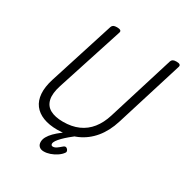

<svg xmlns="http://www.w3.org/2000/svg" viewBox="-271 -1223 1600 1673"><g transform="rotate(30 529.5 -386.5)"><path d="M415 19Q332 19 272 -4.5Q212 -28 178 -73Q144 -118 139 -184Q134 -250 161 -336L369 -988Q374 -1002 385.5 -1008.5Q397 -1015 421 -1015Q444 -1015 455 -1008Q466 -1001 461 -985L247 -324Q218 -235 231 -177.5Q244 -120 293.5 -93Q343 -66 423 -66Q511 -66 577.5 -95.5Q644 -125 690 -182.5Q736 -240 762 -324L968 -988Q973 -1002 984.5 -1008.5Q996 -1015 1019 -1015Q1067 -1015 1058 -985L849 -313Q815 -204 753.5 -130Q692 -56 607 -18.5Q522 19 415 19ZM407 242Q377 242 360 226Q343 210 343 182Q343 156 357.5 130Q372 104 398 77.5Q424 51 460 24Q496 -3 539 -34L601 -33V-27Q566 0 535.5 25.5Q505 51 483 73.5Q461 96 448.5 114.5Q436 133 436 147Q436 156 441 161Q446 166 455 166Q473 166 491 153.5Q509 141 534 119Q540 113 550.5 111.5Q561 110 572 121Q579 129 581.5 138.5Q584 148 577 157Q560 181 530.5 200.5Q501 220 469 231Q437 242 407 242Z"/></g></svg>

Font: Playwrite AU VIC
Style: Regular
Weight: 400
Designer: Veronika Burian, José Scaglione
Foundry: TypeTogether
Version: Version 1.002